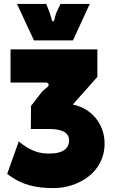

<svg xmlns="http://www.w3.org/2000/svg" viewBox="-20 -953 585 984"><path d="M255 11C373 11 516 -63 516 -218C516 -318 448 -399 353 -417L479 -559V-700H34V-530H215C229 -530 235 -517 223 -507L197 -485L139 -410L138 -292H231C293 -292 334 -276 334 -234C334 -187 295 -166 234 -166C185 -166 141 -175 76 -228L17 -62C92 -3 167 11 255 11ZM154 -746H354L440 -933H290L267 -884L258 -850C256 -841 249 -841 246 -850L236 -884L217 -933H67Z"/></svg>

Font: Finlandica Black
Style: Regular
Weight: 900
Designer: Niklas Ekholm, Juho Hiilivirta, Jaakko Suomalainen
Foundry: Helsinki Type Studio
Version: Version 2.000;Glyphs 3.2 (3202)